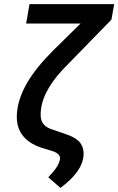

<svg xmlns="http://www.w3.org/2000/svg" viewBox="-20 -731 579 940"><path d="M539.1 -710.9 525.4 -634.8 286.1 -389.2Q175.8 -270 179.2 -164.1Q180.7 -118.2 226.1 -100.6L312 -70.8Q355.5 -54.7 373.3 -31Q391.1 -7.3 389.2 28.3Q384.3 108.9 275.9 189L216.3 136.7L237.3 113.8Q268.1 78.6 273.4 50.3Q278.3 23.4 240.2 9.8L183.1 -7.8Q49.8 -52.2 63.5 -183.6Q70.3 -251 111.8 -323.7Q153.3 -396.5 239.7 -483.4L374.5 -615.7H107.9L124.5 -710.9Z"/></svg>

Font: Roboto Medium
Style: Italic
Weight: 500
Italic angle: -12°
Designer: Google
Version: Version 2.134; 2016